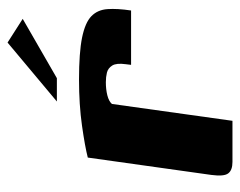

<svg xmlns="http://www.w3.org/2000/svg" viewBox="-83 -546 629 503"><g transform="rotate(-90 231.5 -294.5)"><path d="M166.5 0H58.7Q37.2 0 28.8 -11.1Q20.3 -22.1 24.7 -55.2L70.2 -379Q98.9 -386.4 153.8 -394.2Q208.7 -402 274.9 -402Q345 -402 384.5 -394Q423.9 -385.9 440.6 -369.6Q457.3 -353.3 459.1 -327.6Q461 -301.9 455.5 -265.6H313.1L314.8 -279.6Q318.2 -303.9 311.3 -315Q304.4 -326 292.7 -328.9Q281.1 -331.7 267.7 -331.7Q248.9 -331.7 233.3 -327.8Q217.6 -323.8 210.7 -315.8ZM217.1 -460 371.5 -589.2 433.6 -549.5 278.2 -460Z"/></g></svg>

Font: Genos Thin
Style: Italic
Weight: 100
Italic angle: -8°
Designer: Robert E. Leuschke
Foundry: Robert E. Leuschke
Version: Version 1.010